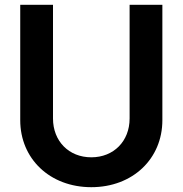

<svg xmlns="http://www.w3.org/2000/svg" viewBox="-20 -765 758 797"><path d="M359 12C531 12 654 -106 654 -266V-745H518V-273C518 -179 452 -112 359 -112C266 -112 200 -179 200 -273V-745H64V-266C64 -106 187 12 359 12Z"/></svg>

Font: Mluvka
Style: Bold
Weight: 700
Designer: Modified by Jiří Krblich, Original typeface by Gumpita Rahayu
Foundry: Gumpita Rahayu & Jiří Krblich
Version: Version 2.000;Glyphs 3.1.1 (3134)